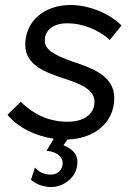

<svg xmlns="http://www.w3.org/2000/svg" viewBox="-20 -549 539 768"><path d="M177 199C221 203 279 171 288 117C296 72 274 49 234 32L250 9C355 6 437 -56 437 -157C437 -245 351 -276 272 -302C188 -331 159 -354 159 -387C159 -431 197 -456 249 -456C307 -456 375 -431 419 -389L466 -447C418 -496 335 -529 262 -529C160 -529 81 -467 81 -370C81 -289 160 -260 236 -235C300 -214 358 -192 358 -142C358 -90 312 -62 251 -62C177 -62 116 -90 63 -142L10 -90C51 -39 122 -5 195 6L166 54C212 58 235 83 230 112C225 138 203 152 176 149C149 147 129 134 120 121L104 170C122 186 145 196 177 199Z"/></svg>

Font: Fixel Display
Style: Italic
Weight: 400
Italic angle: -10°
Designer: AlfaBravo + MacPaw
Foundry: Kyrylo Tkachov, Marchela Mozhyna, Serhii Makarenko, Maria Weinstein, Zakhar Kryvoshyya
Version: Version 1.210;Glyphs 3.2 (3217)